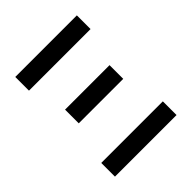

<svg xmlns="http://www.w3.org/2000/svg" viewBox="-200 -868 1001 1001"><g transform="rotate(-45 300.0 -367.5)"><path d="M527 -634H73V-735H527ZM464 -330H136V-431H464ZM73 0V-101H527V0Z"/></g></svg>

Font: Iosevka Curly Extended
Style: Bold
Weight: 700
Width: 7
Monospace: yes
Designer: Belleve Invis
Foundry: Belleve Invis
Version: Version 11.1.0; ttfautohint (v1.8.3)